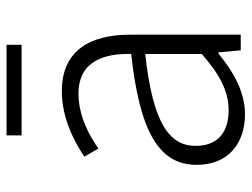

<svg xmlns="http://www.w3.org/2000/svg" viewBox="-111 -645 769 587"><g transform="rotate(-90 273.5 -351.5)"><path d="M218 13C287 13 350 -24 403 -68H407L413 0H461V-338C461 -456 416 -547 288 -547C202 -547 128 -505 88 -478L113 -435C151 -462 211 -496 281 -496C382 -496 404 -414 402 -335C168 -309 63 -252 63 -135C63 -35 132 13 218 13ZM230 -37C170 -37 121 -64 121 -138C121 -219 192 -269 402 -292V-119C340 -65 289 -37 230 -37ZM153 -670H430V-716H153Z"/></g></svg>

Font: Noto Sans HK Light
Style: Regular
Weight: 300
Designer: Ryoko NISHIZUKA 西塚涼子 (kana, bopomofo & ideographs); Paul D. Hunt (Latin, Greek & Cyrillic); Sandoll Communications 산돌커뮤니
Foundry: Adobe
Version: Version 2.004;hotconv 1.0.118;makeotfexe 2.5.65603